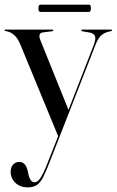

<svg xmlns="http://www.w3.org/2000/svg" viewBox="-28 -562 503 827"><path d="M269 -83.5 224.5 29.5 60 -369.5Q48.5 -397.5 33 -411.2Q17.5 -425 -2.5 -428Q-6.5 -428.5 -7.5 -429.5Q-8.5 -430.5 -8.5 -431.5Q-8.5 -433.5 -7.2 -434Q-6 -434.5 -4.5 -434.5H197Q199 -434.5 200.2 -433.8Q201.5 -433 201.5 -431Q201.5 -429.5 200.2 -428.5Q199 -427.5 196.5 -427.5L157 -422.5Q145 -421 142.5 -412.2Q140 -403.5 145.5 -390ZM180 132 237.5 -13.5 243.5 -28.5 376.5 -370Q386 -396 380.8 -407.2Q375.5 -418.5 357.5 -422L328 -427Q325 -427.5 323.8 -428.2Q322.5 -429 322.5 -431Q322.5 -433 323.5 -433.8Q324.5 -434.5 327 -434.5H449.5Q452 -434.5 453.2 -433.8Q454.5 -433 454.5 -431Q454.5 -429.5 453.2 -428.8Q452 -428 449 -427.5Q424.5 -423.5 409.5 -410.8Q394.5 -398 384 -370.5L185.5 137Q171 174.5 159.2 198.5Q147.5 222.5 132.2 233.8Q117 245 91.5 245Q58.5 245 38.2 225.5Q18 206 18 177.5Q18 158 28.5 146.8Q39 135.5 55 135.5Q69 135.5 77.8 145.2Q86.5 155 91 172L94.5 189Q97 202.5 103.5 212.8Q110 223 121 223Q130.5 223 139.8 212.8Q149 202.5 158.8 182.2Q168.5 162 180 132ZM137.5 -526Q137.5 -535.5 139.8 -538.8Q142 -542 148 -542H353Q359 -542 361.2 -539.2Q363.5 -536.5 363.5 -526.5Q363.5 -517.5 361.2 -514Q359 -510.5 353 -510.5H148Q142 -510.5 139.8 -513.8Q137.5 -517 137.5 -526Z"/></svg>

Font: Fraunces 120pt
Style: Regular
Weight: 400
Version: Version 1.000;[b76b70a41]